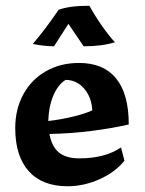

<svg xmlns="http://www.w3.org/2000/svg" viewBox="-20 -637 505 668"><path d="M33 -191Q33 -257 61 -308.5Q89 -360 139.5 -389Q190 -418 255 -418Q340 -418 384 -364Q428 -310 428 -204Q373 -191 298.5 -181.5Q224 -172 152 -171Q160 -127 185 -106.5Q210 -86 256 -86Q345 -86 401 -124L413 -78Q381 -38 326.5 -13.5Q272 11 215 11Q127 11 80 -41.5Q33 -94 33 -191ZM301 -253Q299 -298 273 -328.5Q247 -359 208 -359Q181 -342 165 -303Q149 -264 148 -216Q191 -221 233 -231Q275 -241 301 -253ZM94 -484Q137 -534 184 -603Q222 -617 291 -617Q312 -579 336.5 -544.5Q361 -510 380 -490Q335 -476 271 -476L218 -554L168 -476Q135 -476 94 -484Z"/></svg>

Font: Mirza SemiBold
Style: Regular
Weight: 600
Designer: Arabic design by Kourosh Beigpour, Latin design by Eduardo Tunni, engineering by Lasse Fister
Version: Version 1.0010g